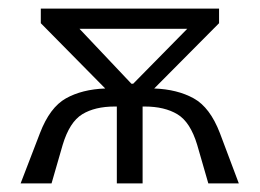

<svg xmlns="http://www.w3.org/2000/svg" viewBox="-20 -427 605 447"><path d="M225 -221 75 -373V-407H490V-373L339 -221Q393 -219 431 -198Q469 -177 492 -117L536 0H465L439 -90Q423 -143 393 -161Q363 -179 317 -179H312V0H252V-179H247Q201 -179 171.5 -161Q142 -143 126 -90L100 0H28L73 -117Q96 -177 133.5 -198Q171 -219 225 -221ZM286 -232H290L416 -360H165Z"/></svg>

Font: QiushuiShotai Bright
Style: Regular
Weight: 400
Designer: Christian Thalmann (Catharsis Fonts)
Version: Version 1.250;